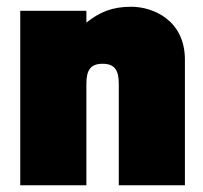

<svg xmlns="http://www.w3.org/2000/svg" viewBox="-20 -549 603 569"><path d="M40 0H236V-301C236 -342 249 -360 284 -360C319 -360 332 -342 332 -301V0H528V-372C528 -489 434 -529 369 -529C312 -529 275 -513 236 -482V-517H40Z"/></svg>

Font: Finlandica Black
Style: Regular
Weight: 900
Designer: Niklas Ekholm, Juho Hiilivirta, Jaakko Suomalainen
Foundry: Helsinki Type Studio
Version: Version 2.000;Glyphs 3.2 (3202)